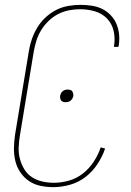

<svg xmlns="http://www.w3.org/2000/svg" viewBox="-20 -763 540 791"><path d="M200 8Q173 8 146.5 2.5Q120 -3 99 -17.5Q78 -32 63.5 -53.5Q49 -75 43 -100.5Q37 -126 37.5 -153.5Q38 -181 42 -208L99 -553Q103 -578 111.5 -602.5Q120 -627 134 -650Q148 -673 168 -691.5Q188 -710 211.5 -722Q235 -734 261 -738.5Q287 -743 311 -743Q335 -743 358 -739.5Q381 -736 400.5 -726.5Q420 -717 435.5 -701Q451 -685 459.5 -665Q468 -645 470.5 -622Q473 -599 469 -575L468 -570H449L450 -575Q455 -606 448 -636Q441 -666 420.5 -687Q400 -708 370.5 -716.5Q341 -725 310 -725Q287 -725 264 -720.5Q241 -716 219.5 -705Q198 -694 180 -676.5Q162 -659 149.5 -638.5Q137 -618 130 -595.5Q123 -573 119 -550L62 -205Q58 -181 57 -156Q56 -131 62 -108.5Q68 -86 80 -66Q92 -46 111 -33.5Q130 -21 153.5 -15.5Q177 -10 202 -10Q233 -10 264.5 -19Q296 -28 322 -48.5Q348 -69 366.5 -97.5Q385 -126 395 -156L413 -151Q402 -118 381.5 -87Q361 -56 332.5 -34Q304 -12 269 -2Q234 8 200 8ZM250 -342Q245 -342 240 -343.5Q235 -345 232 -349Q229 -353 228 -358Q227 -363 228 -369Q229 -374 231.5 -379Q234 -384 238.5 -387.5Q243 -391 248 -392.5Q253 -394 259 -394Q264 -394 269.5 -392.5Q275 -391 277.5 -387Q280 -383 281.5 -378Q283 -373 282 -367Q281 -362 278 -357Q275 -352 271 -348.5Q267 -345 261.5 -343.5Q256 -342 250 -342Z"/></svg>

Font: Iosevka Term Curly Thin
Style: Italic
Weight: 100
Italic angle: -9°
Designer: Belleve Invis
Foundry: Belleve Invis
Version: Version 32.3.0